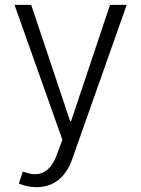

<svg xmlns="http://www.w3.org/2000/svg" viewBox="-20 -566 584 794"><path d="M131 208C204 208 253 165 279 91L504 -546H435L274 -65H270L109 -546H40L238 12L213 79C187 147 141 169 80 145L74 144L58 193C80 203 106 208 131 208Z"/></svg>

Font: Wafeq Light
Style: Regular
Weight: 300
Designer: Rasmus Andersson & Azza Alameddine
Foundry: Google & TypeTogether
Version: Version 3.000;January 28, 2025;FontCreator 15.0.0.3014 64-bi